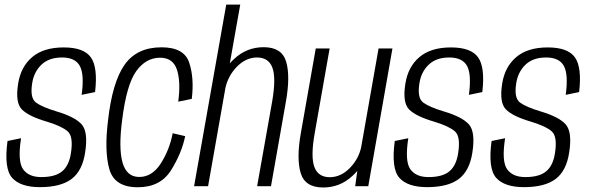

<svg xmlns="http://www.w3.org/2000/svg" viewBox="-20 -805 2551 830"><path d="M152.5 4Q68.5 4 32.5 -36.2Q-3.5 -76.5 12.5 -195.5L71 -207.5Q55.5 -107.5 79.8 -73.5Q104 -39.5 158.5 -39.5Q219 -39.5 248.8 -64.5Q278.5 -89.5 286.5 -142.5Q298 -215 272.5 -237.2Q247 -259.5 183 -279Q105.5 -301.5 75.2 -331.2Q45 -361 58.5 -444Q70 -516.5 119.2 -558.2Q168.5 -600 255.5 -600Q342.5 -600 373 -556.8Q403.5 -513.5 391 -407L333 -395Q345 -482.5 325.2 -519.5Q305.5 -556.5 248 -556.5Q191.5 -556.5 159 -525.2Q126.5 -494 119 -444.5Q109 -381 135.8 -361.5Q162.5 -342 224 -323.5Q303.5 -300 332.8 -267.5Q362 -235 348 -145.5Q336 -66.5 289.2 -31.2Q242.5 4 152.5 4Z M575.5 4.5Q475 4.5 452.8 -73.5Q430.5 -151.5 447 -284.5Q465.5 -449.5 518.5 -525Q571.5 -600.5 678.5 -600.5Q776.5 -600.5 798.2 -533.5Q820 -466.5 809 -377.5L750.5 -365.5Q762 -451.5 745 -503.5Q728 -555.5 672 -555.5Q611 -555.5 569 -497.5Q527 -439.5 508 -286Q492 -164 509.8 -102Q527.5 -40 582 -40Q638 -40 675.5 -99Q713 -158 726.5 -229L780.5 -216.5Q765.5 -143 719.5 -69.2Q673.5 4.5 575.5 4.5Z M819 0 958 -785H1018.5L973.5 -531Q982 -541 992.5 -550.5Q1046.5 -601 1120 -601Q1198.5 -601 1217 -538.5Q1235.5 -476 1216 -366L1151.5 0H1091.5L1156.5 -366Q1174 -467 1157.8 -511.8Q1141.5 -556.5 1091 -556.5Q1042.5 -556.5 1002.5 -515Q966 -476.5 954.5 -425L879.5 0Z M1515.5 0 1524.5 -66Q1515 -55 1504 -45Q1450 5.5 1377 5.5Q1298.5 5.5 1279.8 -57Q1261 -119.5 1280.5 -229.5L1345 -595.5H1405L1340.5 -229.5Q1322.5 -128.5 1338.8 -83.8Q1355 -39 1405.5 -39Q1454.5 -39 1494 -80.5Q1529.5 -117.5 1541 -167L1616.5 -595.5H1676.5L1572 0Z M1826.5 4Q1742.5 4 1706.5 -36.2Q1670.5 -76.5 1686.5 -195.5L1745 -207.5Q1729.5 -107.5 1753.8 -73.5Q1778 -39.5 1832.5 -39.5Q1893 -39.5 1922.8 -64.5Q1952.5 -89.5 1960.5 -142.5Q1972 -215 1946.5 -237.2Q1921 -259.5 1857 -279Q1779.5 -301.5 1749.2 -331.2Q1719 -361 1732.5 -444Q1744 -516.5 1793.2 -558.2Q1842.5 -600 1929.5 -600Q2016.5 -600 2047 -556.8Q2077.5 -513.5 2065 -407L2007 -395Q2019 -482.5 1999.2 -519.5Q1979.5 -556.5 1922 -556.5Q1865.5 -556.5 1833 -525.2Q1800.5 -494 1793 -444.5Q1783 -381 1809.8 -361.5Q1836.5 -342 1898 -323.5Q1977.5 -300 2006.8 -267.5Q2036 -235 2022 -145.5Q2010 -66.5 1963.2 -31.2Q1916.5 4 1826.5 4Z M2245 4Q2161 4 2125 -36.2Q2089 -76.5 2105 -195.5L2163.5 -207.5Q2148 -107.5 2172.2 -73.5Q2196.5 -39.5 2251 -39.5Q2311.5 -39.5 2341.2 -64.5Q2371 -89.5 2379 -142.5Q2390.5 -215 2365 -237.2Q2339.5 -259.5 2275.5 -279Q2198 -301.5 2167.8 -331.2Q2137.5 -361 2151 -444Q2162.5 -516.5 2211.8 -558.2Q2261 -600 2348 -600Q2435 -600 2465.5 -556.8Q2496 -513.5 2483.5 -407L2425.5 -395Q2437.5 -482.5 2417.8 -519.5Q2398 -556.5 2340.5 -556.5Q2284 -556.5 2251.5 -525.2Q2219 -494 2211.5 -444.5Q2201.5 -381 2228.2 -361.5Q2255 -342 2316.5 -323.5Q2396 -300 2425.2 -267.5Q2454.5 -235 2440.5 -145.5Q2428.5 -66.5 2381.8 -31.2Q2335 4 2245 4Z"/></svg>

Font: Anybody Light
Style: Italic
Weight: 300
Italic angle: -10°
Designer: Tyler Finck
Foundry: Etcetera Type Company
Version: Version 1.010; ttfautohint (v1.8.3) -l 8 -r 50 -G 200 -x 14 